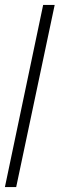

<svg xmlns="http://www.w3.org/2000/svg" viewBox="-22 -763 243 783"><path d="M-2 0 154 -743H201L44 0Z"/></svg>

Font: Saira UltraCondensed Light
Style: Italic
Weight: 300
Width: 1
Italic angle: -12°
Designer: Hector Gatti with collaboration of the Omnibus-Type team
Foundry: Omnibus-Type
Version: Version 1.101